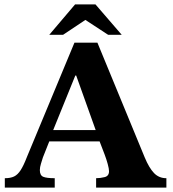

<svg xmlns="http://www.w3.org/2000/svg" viewBox="-20 -857 789 877"><path d="M230 0H2V-43Q28 -43 44.5 -51Q61 -59 74.5 -80Q88 -101 103 -140L320 -662H425L641 -138Q661 -90 683.5 -66.5Q706 -43 740 -43V0H419V-43Q438 -43 458 -48Q478 -53 478 -75Q478 -86 472 -108Q466 -130 458 -151L435 -211H205L176 -138Q172 -125 167 -109Q162 -93 162 -80Q162 -56 177.5 -49.5Q193 -43 230 -43ZM223 -263H417L328 -512H324ZM268 -698H205L323 -837H416L536 -698H474L370 -766Z"/></svg>

Font: STIX Two Text
Style: Bold
Weight: 700
Designer: Ross Mills, John Hudson & Paul Hanslow, Tiro Typeworks Ltd; with prior portions MicroPress Inc., and Coen Hoffman.
Foundry: Tiro Typeworks Ltd
Version: Version 2.13 b171